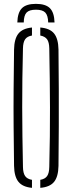

<svg xmlns="http://www.w3.org/2000/svg" viewBox="-20 -944 366 970"><path d="M141.5 5Q94 0.5 73 -25.8Q52 -52 51 -106Q49.5 -209 48.8 -304.2Q48 -399.5 48.8 -495Q49.5 -590.5 51 -693.5Q52 -748 73 -774.2Q94 -800.5 141.5 -805V-764.5Q117.5 -760.5 107 -745.5Q96.5 -730.5 96 -699Q92 -546.5 92.2 -402.5Q92.5 -258.5 96 -100.5Q96.5 -69.5 107 -54.5Q117.5 -39.5 141.5 -35.5ZM183.5 5V-35.5Q207.5 -39.5 218 -54.5Q228.5 -69.5 229 -100.5Q233 -258.5 232.5 -402.5Q232 -546.5 229 -699Q228.5 -730.5 218 -745.2Q207.5 -760 183.5 -764.5V-805Q232 -801 253.2 -774.8Q274.5 -748.5 275.5 -693.5Q276.5 -590 277 -494.8Q277.5 -399.5 277 -304.2Q276.5 -209 275.5 -106Q274.5 -51.5 253.2 -25.2Q232 1 183.5 5ZM161.5 -924.5Q113 -924.5 91 -902.8Q69 -881 67.5 -830.5H100Q100.5 -866 114.2 -880.5Q128 -895 161.5 -895Q195 -895 208.8 -880.5Q222.5 -866 223.5 -830.5H255.5Q254 -881 232 -902.8Q210 -924.5 161.5 -924.5Z"/></svg>

Font: Big Shoulders Stencil Display Light
Style: Regular
Weight: 300
Designer: Patric King
Foundry: XO Type Co
Version: Version 1.000